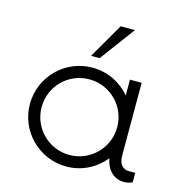

<svg xmlns="http://www.w3.org/2000/svg" viewBox="-93 -680 736 774"><g transform="rotate(15 275.0 -293.5)"><path d="M376.5 -595.2H316.9L232.4 -449.2H268.1ZM500 -39.6C475.6 -39.6 457.5 -56.2 457.5 -93.8V-397H408.7V-331.1C371.1 -376 314.5 -404.8 251 -404.8C136.7 -404.8 44.4 -312.5 44.4 -198.2C44.4 -84.5 136.7 7.8 251 7.8C315.9 7.8 373 -22.9 410.6 -69.3C418.5 -23.9 448.2 7.8 491.2 7.8C502.4 7.8 514.2 5.4 526.4 0V-39.6ZM251 -40.5C163.6 -40.5 93.3 -110.8 93.3 -198.2C93.3 -286.1 163.6 -356 251 -356C337.9 -356 408.7 -286.1 408.7 -198.2C408.7 -110.8 337.9 -40.5 251 -40.5Z"/></g></svg>

Font: Now Light
Style: Regular
Weight: 300
Designer: Alfredo Marco Pradil
Foundry: Alfredo Marco Pradil
Version: Version 1.200;hotconv 1.0.109;makeotfexe 2.5.65596